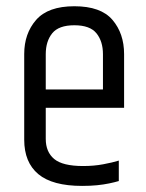

<svg xmlns="http://www.w3.org/2000/svg" viewBox="-20 -599 476 624"><path d="M58.7 -423.2Q58.7 -490.1 97.5 -534.4Q136.3 -578.7 221.6 -578.7Q307.8 -578.7 345.5 -534.4Q383.3 -490.1 383.3 -423.2V-268H314.6V-422.8Q314.6 -464.7 293.5 -490.8Q272.4 -516.9 221.6 -516.9Q170.8 -516.9 149.7 -490.8Q128.7 -464.7 128.7 -422.8V-173.4L58.7 -173.8ZM58.7 -192.1H128.7V-147.6Q128.7 -105.2 156.1 -82.3Q183.6 -59.4 250.1 -59.4Q285.3 -59.4 315.4 -65.1Q345.6 -70.7 366.1 -77.1V-10.6Q352.5 -6.6 334.8 -2.9Q317.1 0.8 295.6 3Q274.2 5.2 246.9 5.2Q150.4 5.2 104.5 -33.1Q58.7 -71.4 58.7 -145.1ZM109.7 -308.3H383.3V-248.6H109.7Z"/></svg>

Font: Khand Variable Light
Style: Regular
Weight: 300
Designer: Satya Rajpurohit
Foundry: Indian Type Foundry
Version: Version 3.000